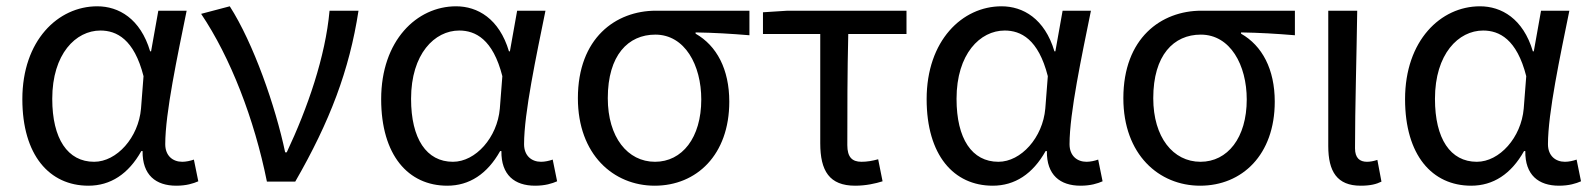

<svg xmlns="http://www.w3.org/2000/svg" viewBox="-20 -577 5058 610"><path d="M261 13C331 13 388 -24 429 -97H433C432 -21 475 13 540 13C572 13 594 6 610 -1L596 -70C585 -66 571 -63 559 -63C529 -63 505 -82 505 -119C505 -218 544 -400 573 -543H483L460 -414H457C426 -518 357 -557 289 -557C164 -557 51 -448 51 -262C51 -84 137 13 261 13ZM279 -63C195 -63 146 -136 146 -263C146 -406 221 -480 299 -480C350 -480 406 -453 436 -335L428 -232C420 -140 351 -63 279 -63Z M828 0H918C1028 -191 1090 -354 1119 -543H1027C1014 -397 957 -233 891 -93H886C855 -240 785 -440 710 -557L619 -533C712 -395 788 -199 828 0Z M1401 13C1471 13 1528 -24 1569 -97H1573C1572 -21 1615 13 1680 13C1712 13 1734 6 1750 -1L1736 -70C1725 -66 1711 -63 1699 -63C1669 -63 1645 -82 1645 -119C1645 -218 1684 -400 1713 -543H1623L1600 -414H1597C1566 -518 1497 -557 1429 -557C1304 -557 1191 -448 1191 -262C1191 -84 1277 13 1401 13ZM1419 -63C1335 -63 1286 -136 1286 -263C1286 -406 1361 -480 1439 -480C1490 -480 1546 -453 1576 -335L1568 -232C1560 -140 1491 -63 1419 -63Z M2060 13C2193 13 2297 -85 2297 -254C2297 -357 2257 -432 2190 -470V-474C2250 -473 2300 -470 2361 -465V-543H2064C1936 -543 1816 -456 1816 -265C1816 -86 1929 13 2060 13ZM2061 -63C1974 -63 1911 -141 1911 -265C1911 -402 1976 -467 2062 -467C2156 -467 2208 -370 2208 -261C2208 -139 2147 -63 2061 -63Z M2697 13C2731 13 2762 6 2784 -1L2770 -71C2752 -66 2735 -63 2717 -63C2687 -63 2672 -78 2672 -116C2672 -226 2672 -346 2675 -469H2860V-543H2482L2404 -538V-469H2586V-122C2586 -34 2615 13 2697 13Z M3134 13C3204 13 3261 -24 3302 -97H3306C3305 -21 3348 13 3413 13C3445 13 3467 6 3483 -1L3469 -70C3458 -66 3444 -63 3432 -63C3402 -63 3378 -82 3378 -119C3378 -218 3417 -400 3446 -543H3356L3333 -414H3330C3299 -518 3230 -557 3162 -557C3037 -557 2924 -448 2924 -262C2924 -84 3010 13 3134 13ZM3152 -63C3068 -63 3019 -136 3019 -263C3019 -406 3094 -480 3172 -480C3223 -480 3279 -453 3309 -335L3301 -232C3293 -140 3224 -63 3152 -63Z M3793 13C3926 13 4030 -85 4030 -254C4030 -357 3990 -432 3923 -470V-474C3983 -473 4033 -470 4094 -465V-543H3797C3669 -543 3549 -456 3549 -265C3549 -86 3662 13 3793 13ZM3794 -63C3707 -63 3644 -141 3644 -265C3644 -402 3709 -467 3795 -467C3889 -467 3941 -370 3941 -261C3941 -139 3880 -63 3794 -63Z M4303 13C4334 13 4353 8 4369 0L4356 -69C4344 -65 4333 -63 4323 -63C4300 -63 4285 -75 4285 -106C4285 -237 4290 -396 4292 -543H4200V-113C4200 -32 4228 13 4303 13Z M4654 13C4724 13 4781 -24 4822 -97H4826C4825 -21 4868 13 4933 13C4965 13 4987 6 5003 -1L4989 -70C4978 -66 4964 -63 4952 -63C4922 -63 4898 -82 4898 -119C4898 -218 4937 -400 4966 -543H4876L4853 -414H4850C4819 -518 4750 -557 4682 -557C4557 -557 4444 -448 4444 -262C4444 -84 4530 13 4654 13ZM4672 -63C4588 -63 4539 -136 4539 -263C4539 -406 4614 -480 4692 -480C4743 -480 4799 -453 4829 -335L4821 -232C4813 -140 4744 -63 4672 -63Z"/></svg>

Font: Noto Sans JP Regular
Style: Regular
Weight: 400
Designer: Ryoko NISHIZUKA (kana & ideographs); Paul D. Hunt (Latin, Greek & Cyrillic); Wenlong ZHANG (bopomofo); Sandoll Communica
Foundry: Adobe Systems Incorporated
Version: Version 1.004;PS 1.004;hotconv 1.0.82;makeotf.lib2.5.63406